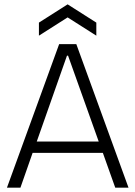

<svg xmlns="http://www.w3.org/2000/svg" viewBox="-20 -863 623 883"><path d="M12 0 252 -660H331L571 0H510L453 -160H130L74 0ZM288 -607 149 -212H434L293 -607ZM159 -699V-759L291 -843L423 -759V-699L291 -783Z"/></svg>

Font: Bricolage Grotesque 48pt ExtraLight
Style: Regular
Weight: 200
Designer: Mathieu Triay
Foundry: Atelier Triay
Version: Version 1.000; ttfautohint (v1.8.4.7-5d5b);gftools[0.9.32]